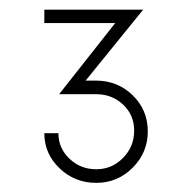

<svg xmlns="http://www.w3.org/2000/svg" viewBox="-20 -769 407 406"><path d="M182.6 -598.6Q228.5 -598.6 260.5 -567.6Q292.5 -536.6 292.5 -491.2Q292.5 -446.3 260.5 -414.3Q228.5 -382.3 183.6 -382.3Q138.2 -382.3 106 -413.1Q73.7 -443.8 73.7 -487.3H103.5Q103.5 -455.6 127 -433.3Q150.4 -411.1 183.6 -411.1Q216.8 -411.1 240.2 -435.1Q263.7 -459 263.7 -492.7Q263.7 -525.9 240.2 -547.9Q216.8 -569.8 183.6 -569.8H105L223.6 -720.2H73.7V-748.5H282.7L161.1 -598.6Z"/></svg>

Font: Now Alt Light
Style: Regular
Weight: 300
Designer: Alfredo Marco Pradil
Foundry: Alfredo Marco Pradil
Version: Version 1.002;PS 001.002;hotconv 1.0.88;makeotf.lib2.5.64775